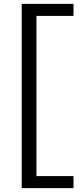

<svg xmlns="http://www.w3.org/2000/svg" viewBox="-20 -760 431 990"><path d="M168 148H359V210H92V-740H359V-678H168Z"/></svg>

Font: Georama Extended
Style: Regular
Weight: 400
Width: 7
Designer: Jean-Baptiste Levee
Foundry: Production Type
Version: Version 1.000